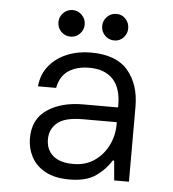

<svg xmlns="http://www.w3.org/2000/svg" viewBox="-50 -720 701 778"><g transform="rotate(5 300.0 -330.5)"><path d="M260 12Q201 12 162.5 -9Q124 -30 105.5 -65Q87 -100 87 -141Q87 -219 144.5 -257.5Q202 -296 290 -296H432V-305Q432 -375 398.5 -410.5Q365 -446 303 -446Q251 -446 217.5 -423.5Q184 -401 175 -353H101Q106 -403 134.5 -437.5Q163 -472 207 -490Q251 -508 303 -508Q407 -508 454.5 -451.5Q502 -395 502 -305V0H442L435 -80H429Q407 -43 368 -15.5Q329 12 260 12ZM271 -52Q321 -52 357 -77Q393 -102 412.5 -142Q432 -182 432 -226V-236H295Q221 -236 190.5 -210Q160 -184 160 -143Q160 -101 188 -76.5Q216 -52 271 -52ZM393 -565Q370 -565 354.5 -581Q339 -597 339 -619Q339 -641 354.5 -657Q370 -673 393 -673Q415 -673 430 -657Q445 -641 445 -619Q445 -597 430 -581Q415 -565 393 -565ZM215 -565Q192 -565 176.5 -581Q161 -597 161 -619Q161 -641 176.5 -657Q192 -673 215 -673Q237 -673 252.5 -657Q268 -641 268 -619Q268 -597 252.5 -581Q237 -565 215 -565Z"/></g></svg>

Font: DM Mono Light
Style: Regular
Weight: 300
Designer: Colophon Foundry
Foundry: Colophon Foundry
Version: Version 1.000; ttfautohint (v1.8.2.53-6de2)